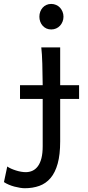

<svg xmlns="http://www.w3.org/2000/svg" viewBox="-79 -743 453 992"><path d="M124.5 -656.7Q124.5 -670.4 128.9 -682.4Q133.3 -694.3 141.4 -703.4Q149.4 -712.4 160.6 -717.5Q171.9 -722.7 185.5 -722.7Q199.2 -722.7 210.9 -717.5Q222.7 -712.4 231 -703.4Q239.3 -694.3 244.1 -682.4Q249 -670.4 249 -656.7Q249 -643.1 244.1 -631.1Q239.3 -619.1 231 -610.1Q222.7 -601.1 210.9 -595.9Q199.2 -590.8 185.5 -590.8Q171.9 -590.8 160.6 -595.9Q149.4 -601.1 141.4 -610.1Q133.3 -619.1 128.9 -631.1Q124.5 -643.1 124.5 -656.7ZM24.4 -302.7H141.6Q141.1 -362.3 139.6 -413.8Q138.2 -465.3 134.3 -498H231.9V-302.7H329.6V-231.9H231.9V-12.2Q231.9 56.2 219 102.5Q206.1 148.9 182.1 177Q158.2 205.1 124.3 217.3Q90.3 229.5 48.8 229.5Q38.6 229.5 24.7 227.3Q10.7 225.1 -4.2 221.2Q-19 217.3 -33.4 211.2Q-47.9 205.1 -58.6 197.8L-41.5 117.2Q-33.7 123 -21.5 128.4Q-9.3 133.8 3.9 137.9Q17.1 142.1 30.3 144.3Q43.5 146.5 53.7 146.5Q73.2 146.5 89.4 138.9Q105.5 131.3 117.2 115.2Q128.9 99.1 135.3 73.7Q141.6 48.3 141.6 12.2V-231.9H24.4Z"/></svg>

Font: Andika FrenchTight
Style: Regular
Weight: 400
Designer: Victor Gaultney, Annie Olsen, Julie Remington, Don Collingsworth, Eric Hays, Becca Hirsbrunner
Foundry: SIL International
Version: Version 5.000 ; Dig1 Dig4Opn Dig7 LnSpcTght